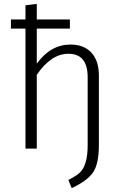

<svg xmlns="http://www.w3.org/2000/svg" viewBox="-20 -763 632 986"><path d="M341.8 -534.2Q412.1 -534.2 450.2 -491.7Q488.3 -449.2 487.8 -374V-19Q487.8 80.1 457 123.5Q426.3 167 348.1 203.1L331.1 161.1Q369.1 142.1 388.2 125Q430.2 87.4 430.2 -17.1V-366.2Q430.2 -487.3 331.1 -486.8Q242.2 -486.8 168.9 -378.9V0H110.8V-616.2H36.1V-663.1H110.8V-735.8L168.9 -743.2V-663.1H338.9V-616.2H168.9V-436Q239.7 -534.2 341.8 -534.2Z"/></svg>

Font: FiraSans-Light
Style: Regular
Weight: 300
Designer: Carrois Corporate & Edenspiekermann AG
Foundry: Carrois Corporate GbR & Edenspiekermann AG
Version: Version 3.106;PS 003.106;hotconv 1.0.70;makeotf.lib2.5.58329